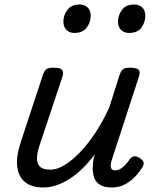

<svg xmlns="http://www.w3.org/2000/svg" viewBox="-20 -815 686 851"><path d="M172 16Q121 16 91.5 -7.5Q62 -31 56.5 -75.5Q51 -120 71 -182L170 -483Q177 -503 186.5 -509Q196 -515 215 -515Q247 -515 255 -505.5Q263 -496 257 -476L155 -170Q144 -137 144 -112.5Q144 -88 158 -75.5Q172 -63 204 -63Q233 -63 266.5 -83.5Q300 -104 335 -140.5Q370 -177 403 -227Q436 -277 464 -338L510 -483Q517 -503 526.5 -509Q536 -515 555 -515Q586 -515 594.5 -505.5Q603 -496 596 -476L477 -111Q472 -97 471 -85Q470 -73 474.5 -66.5Q479 -60 490 -60Q503 -60 514.5 -67Q526 -74 536.5 -85.5Q547 -97 556 -110Q563 -120 574 -122Q585 -124 600 -114Q615 -104 616.5 -94.5Q618 -85 612 -75Q602 -58 583 -36.5Q564 -15 537 0.5Q510 16 476 16Q442 16 423 4Q404 -8 397.5 -27Q391 -46 391 -68.5Q391 -91 395 -113L401 -132Q375 -97 347 -69.5Q319 -42 289.5 -23Q260 -4 230.5 6Q201 16 172 16ZM309 -669Q289 -669 275 -682Q261 -695 261 -720Q261 -747 278.5 -771Q296 -795 333 -795Q354 -795 368 -782.5Q382 -770 382 -744Q382 -717 364.5 -693Q347 -669 309 -669ZM552 -669Q531 -669 517 -682Q503 -695 503 -720Q503 -747 520.5 -771Q538 -795 575 -795Q596 -795 610 -782.5Q624 -770 624 -744Q624 -717 607 -693Q590 -669 552 -669Z"/></svg>

Font: Playwrite NL
Style: Regular
Weight: 400
Designer: Veronika Burian, José Scaglione
Foundry: TypeTogether
Version: Version 1.002